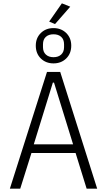

<svg xmlns="http://www.w3.org/2000/svg" viewBox="-20 -1128 640 1148"><path d="M498 0 432 -213H168L101 0H39L261 -698H340L561 0ZM303 -634H296L182 -265H417ZM309 -984 274 -999 350 -1108 400 -1088ZM300 -749Q254 -749 224 -778.5Q194 -808 194 -855Q194 -901 224 -930.5Q254 -960 300 -960Q346 -960 376 -930.5Q406 -901 406 -855Q406 -808 376 -778.5Q346 -749 300 -749ZM300 -786Q329 -786 346 -802Q363 -818 363 -846V-863Q363 -892 346 -907.5Q329 -923 300 -923Q271 -923 254 -907.5Q237 -892 237 -863V-846Q237 -818 254 -802Q271 -786 300 -786Z"/></svg>

Font: IBM Plex Mono Light
Style: Regular
Weight: 300
Monospace: yes
Designer: Mike Abbink, Paul van der Laan, Pieter van Rosmalen
Foundry: Bold Monday
Version: Version 2.3